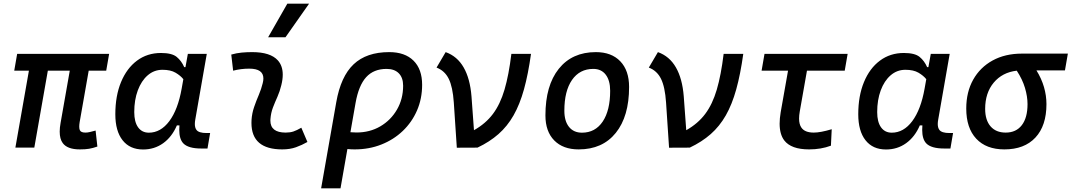

<svg xmlns="http://www.w3.org/2000/svg" viewBox="-20 -815 5915 1060"><path d="M420.9 9.8Q351.6 9.8 326.2 -25.4Q309.6 -47.9 309.6 -88.4Q309.6 -109.9 314.5 -136.7L365.2 -424.8H244.1L169.4 0H64.9L139.6 -424.8H58.6L74.7 -517.6H582.5L566.4 -424.8H469.7L419.9 -141.6Q417.5 -127 417.5 -116.2Q417.5 -104.5 420.4 -97.2Q425.8 -83 451.7 -83Q463.4 -83 476.6 -86.2Q489.7 -89.4 507.8 -94.2L517.6 -5.9Q492.2 2.9 471.9 6.3Q451.7 9.8 420.9 9.8Z M1003.9 -444.3 1017.1 -517.6H1121.6L1058.1 -154.8Q1055.7 -141.6 1055.7 -130.4Q1055.7 -109.9 1064.5 -98.1Q1077.1 -80.6 1120.1 -80.6H1140.1L1125.5 4.9H1090.8Q1019 4.9 991.7 -23.9Q969.7 -47.4 969.7 -97.7Q969.7 -109.4 970.7 -122.6H956.5Q929.2 -59.1 880.9 -24.4Q832.5 10.3 770 10.3Q696.8 10.3 656.7 -40.8Q616.7 -91.8 616.7 -184.1Q616.7 -285.6 648.2 -361.8Q679.7 -438 736.3 -480.2Q793 -522.5 868.7 -522.5Q929.2 -522.5 955.6 -500.7Q981.9 -479 997.1 -444.3ZM877 -429.7Q830.6 -429.7 795.4 -399.2Q760.3 -368.7 740.7 -315.9Q721.2 -263.2 721.2 -196.3Q721.2 -141.6 742.4 -112.1Q763.7 -82.5 801.8 -82.5Q867.2 -82.5 914.8 -146.2Q962.4 -210 982.9 -325.7L992.2 -377.9Q976.6 -397.5 949.2 -413.6Q921.9 -429.7 877 -429.7Z M1643.6 -109.9 1677.2 -31.2Q1647.5 -14.2 1614.3 -2.2Q1581.1 9.8 1538.1 9.8Q1368.2 9.8 1368.2 -136.2Q1368.2 -144.5 1368.7 -153.3Q1371.1 -189.9 1383.1 -224.6Q1395 -259.3 1409.2 -292Q1422.9 -324.7 1430.2 -355Q1434.1 -369.6 1434.1 -381.8Q1434.1 -436 1356.4 -436Q1310.1 -436 1267.1 -424.8L1256.8 -513.7Q1285.6 -522 1314.5 -524.7Q1343.3 -527.3 1372.1 -527.3Q1473.1 -527.3 1514.2 -481.4Q1541 -451.2 1541 -402.8Q1541 -376.5 1533.2 -345.2Q1524.9 -310.5 1511.7 -280.8Q1498 -250.5 1486.8 -221.2Q1475.6 -191.9 1473.1 -157.7Q1472.7 -153.3 1472.7 -149.4Q1472.7 -83 1557.1 -83Q1581.5 -83 1599.9 -89.1Q1618.2 -95.2 1643.6 -109.9ZM1460.4 -609.4 1566.4 -794.9H1686.5L1556.2 -609.4Z M2128.9 -527.3Q2215.3 -527.3 2262.9 -480.2Q2310.5 -433.1 2310.5 -346.7Q2310.5 -270.5 2282.5 -205.6Q2254.4 -140.6 2203.9 -92.3Q2153.3 -43.9 2085.4 -17.1Q2017.6 9.8 1937.5 9.8Q1918.5 9.8 1897.9 7.8L1859.9 224.6H1752.9L1836.4 -250.5Q1861.3 -393.1 1932.4 -460.2Q2003.4 -527.3 2128.9 -527.3ZM1914.6 -85Q1930.7 -83.5 1948.2 -83.5Q2021.5 -83.5 2079.6 -117.4Q2137.7 -151.4 2171.6 -210Q2205.6 -268.6 2205.6 -341.8Q2205.6 -386.2 2181.6 -410.4Q2157.7 -434.6 2114.3 -434.6Q2043 -434.6 2001.5 -388.9Q1960 -343.3 1942.9 -246.1Z M2616.2 0 2502 0.5 2485.4 -249Q2479.5 -335.4 2457.3 -380.1Q2435.1 -424.8 2390.1 -441.9L2440.4 -527.3Q2504.4 -504.4 2539.8 -442.6Q2575.2 -380.9 2583 -283.2L2596.7 -96.2Q2661.1 -132.3 2701.4 -186Q2741.7 -239.7 2765.4 -320.3Q2789.1 -400.9 2803.2 -517.6H2911.6Q2896 -405.3 2872.8 -321.8Q2849.6 -238.3 2815.2 -178Q2780.8 -117.7 2731.9 -74.7Q2683.1 -31.7 2616.2 0Z M3174.8 9.8Q3088.4 9.8 3039.8 -39.8Q2991.2 -89.4 2991.2 -177.7Q2991.2 -342.8 3064.9 -435.1Q3138.7 -527.3 3269.5 -527.3Q3356 -527.3 3404.5 -476.6Q3453.1 -425.8 3453.1 -335Q3453.1 -172.4 3379.6 -81.3Q3306.2 9.8 3174.8 9.8ZM3192.9 -82.5Q3266.1 -82.5 3307.4 -143.8Q3348.6 -205.1 3348.6 -314Q3348.6 -370.6 3324.2 -402.6Q3299.8 -434.6 3255.4 -434.6Q3180.2 -434.6 3137.9 -373.5Q3095.7 -312.5 3095.7 -203.6Q3095.7 -146.5 3121.3 -114.5Q3147 -82.5 3192.9 -82.5Z M3788.1 0 3673.8 0.5 3657.2 -249Q3651.4 -335.4 3629.2 -380.1Q3606.9 -424.8 3562 -441.9L3612.3 -527.3Q3676.3 -504.4 3711.7 -442.6Q3747.1 -380.9 3754.9 -283.2L3768.6 -96.2Q3833 -132.3 3873.3 -186Q3913.6 -239.7 3937.3 -320.3Q3960.9 -400.9 3975.1 -517.6H4083.5Q4067.9 -405.3 4044.7 -321.8Q4021.5 -238.3 3987.1 -178Q3952.6 -117.7 3903.8 -74.7Q3855 -31.7 3788.1 0Z M4446.8 9.8Q4347.7 9.8 4309.6 -40Q4284.2 -73.7 4284.2 -132.3Q4284.2 -160.6 4290 -195.3L4330.6 -424.8H4184.6L4200.7 -517.6H4659.7L4643.6 -424.8H4435.1L4395.5 -200.2Q4391.6 -178.2 4391.6 -160.6Q4391.6 -129.4 4403.8 -111.3Q4422.4 -83 4472.7 -83Q4509.8 -83 4571.8 -101.6L4567.4 -10.7Q4512.7 9.8 4446.8 9.8Z M5105.5 -444.3 5118.7 -517.6H5223.1L5159.7 -154.8Q5157.2 -141.6 5157.2 -130.4Q5157.2 -109.9 5166 -98.1Q5178.7 -80.6 5221.7 -80.6H5241.7L5227.1 4.9H5192.4Q5120.6 4.9 5093.3 -23.9Q5071.3 -47.4 5071.3 -97.7Q5071.3 -109.4 5072.3 -122.6H5058.1Q5030.8 -59.1 4982.4 -24.4Q4934.1 10.3 4871.6 10.3Q4798.3 10.3 4758.3 -40.8Q4718.3 -91.8 4718.3 -184.1Q4718.3 -285.6 4749.8 -361.8Q4781.2 -438 4837.9 -480.2Q4894.5 -522.5 4970.2 -522.5Q5030.8 -522.5 5057.1 -500.7Q5083.5 -479 5098.6 -444.3ZM4978.5 -429.7Q4932.1 -429.7 4897 -399.2Q4861.8 -368.7 4842.3 -315.9Q4822.8 -263.2 4822.8 -196.3Q4822.8 -141.6 4844 -112.1Q4865.2 -82.5 4903.3 -82.5Q4968.8 -82.5 5016.4 -146.2Q5064 -210 5084.5 -325.7L5093.8 -377.9Q5078.1 -397.5 5050.8 -413.6Q5023.4 -429.7 4978.5 -429.7Z M5524.9 9.8Q5424.8 9.8 5369.6 -49.3Q5314.5 -108.4 5314.5 -215.8Q5314.5 -307.1 5352.8 -375.2Q5391.1 -443.4 5460.2 -481.2Q5529.3 -519 5621.6 -519H5875.5L5859.4 -426.3H5702.1Q5730 -381.3 5743.7 -334.2Q5757.3 -287.1 5757.3 -240.2Q5757.3 -121.1 5696.5 -55.7Q5635.7 9.8 5524.9 9.8ZM5593.3 -424.8Q5513.7 -415.5 5466.3 -358.9Q5418.9 -302.2 5418.9 -213.9Q5418.9 -151.9 5448.7 -117.4Q5478.5 -83 5532.2 -83Q5589.8 -83 5621.3 -124Q5652.8 -165 5652.8 -240.2Q5652.8 -282.2 5638.7 -329.8Q5624.5 -377.4 5593.3 -424.8Z"/></svg>

Font: CaskaydiaCove NFP
Style: Italic
Weight: 400
Italic angle: -10°
Designer: Aaron Bell
Foundry: Saja Typeworks
Version: Version 2111.001; VTT 6.35;Nerd Fonts 3.1.1